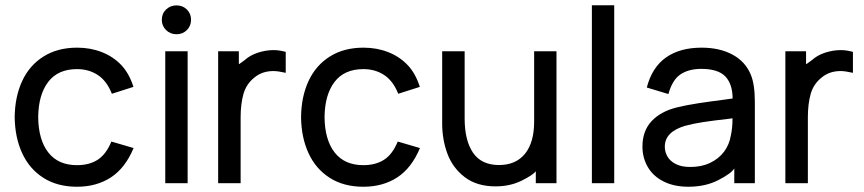

<svg xmlns="http://www.w3.org/2000/svg" viewBox="-20 -691 3303 734"><path d="M274.4 22.9Q199.2 22.9 145.8 -11.2Q92.3 -45.4 64.7 -105.5Q37.1 -165.5 36.1 -243.2Q37.1 -321.8 64.9 -381.6Q92.8 -441.4 146.5 -475.1Q200.2 -508.8 274.9 -508.8Q325.7 -508.8 368.9 -491.9Q412.1 -475.1 442.9 -443.1Q473.6 -411.1 490.2 -358.9L407.7 -332.5Q388.2 -381.8 353.8 -404.3Q319.3 -426.8 274.4 -426.8Q201.7 -426.8 164.3 -377.9Q127 -329.1 126 -243.2Q127 -156.2 164.8 -107.9Q202.6 -59.6 274.4 -59.6Q321.3 -59.6 353.5 -80.3Q385.7 -101.1 405.8 -149.9L490.7 -125Q459 -48.8 404.1 -12.9Q349.1 22.9 274.4 22.9Z M654.8 -560.1Q630.9 -560.1 614.7 -576.2Q598.6 -592.3 598.6 -615.2Q598.6 -639.2 615 -654.8Q631.3 -670.4 654.8 -670.4Q678.7 -670.4 694.6 -654.5Q710.4 -638.7 710.4 -615.2Q710.4 -592.3 694.6 -576.2Q678.7 -560.1 654.8 -560.1ZM697.3 9.3H611.8V-495.1H697.3Z M899.9 9.3H814V-495.1H893.1V-446.3Q891.1 -442.9 915 -460.9Q936 -480 966.1 -489.7Q996.1 -499.5 1026.4 -499.5Q1046.9 -499.5 1072.3 -492.7V-412.6Q1042.5 -419.4 1025.4 -419.4Q982.4 -419.4 953.1 -395Q921.9 -370.6 910.9 -332.3Q899.9 -293.9 899.9 -242.7Z M1369.1 22.9Q1293.9 22.9 1240.5 -11.2Q1187 -45.4 1159.4 -105.5Q1131.8 -165.5 1130.9 -243.2Q1131.8 -321.8 1159.7 -381.6Q1187.5 -441.4 1241.2 -475.1Q1294.9 -508.8 1369.6 -508.8Q1420.4 -508.8 1463.6 -491.9Q1506.8 -475.1 1537.6 -443.1Q1568.4 -411.1 1585 -358.9L1502.4 -332.5Q1482.9 -381.8 1448.5 -404.3Q1414.1 -426.8 1369.1 -426.8Q1296.4 -426.8 1259 -377.9Q1221.7 -329.1 1220.7 -243.2Q1221.7 -156.2 1259.5 -107.9Q1297.4 -59.6 1369.1 -59.6Q1416 -59.6 1448.2 -80.3Q1480.5 -101.1 1500.5 -149.9L1585.4 -125Q1553.7 -48.8 1498.8 -12.9Q1443.8 22.9 1369.1 22.9Z M1874.5 21.5Q1802.7 21.5 1756.6 -13.9Q1710.4 -49.3 1690.4 -103.5Q1670.4 -157.7 1670.4 -218.8V-495.1H1756.3V-238.3Q1756.3 -154.3 1788.3 -107.2Q1820.3 -60.1 1887.7 -60.1Q1952.1 -60.1 1987.1 -103.3Q2022 -146.5 2022 -226.6V-495.1H2107.4V9.3H2028.3V-36.6Q2018.1 -22 1973.9 -0.2Q1929.7 21.5 1874.5 21.5Z M2328.1 9.3H2242.7V-670.9H2328.1Z M2611.8 22.9Q2556.2 22.9 2516.1 2.4Q2476.1 -18.1 2456.1 -53.2Q2436 -88.4 2436 -130.4Q2436 -190.4 2470.9 -227.8Q2505.9 -265.1 2567.4 -280.3Q2603 -289.1 2647.2 -295.9Q2691.4 -302.7 2749 -310.1L2780.8 -314.5Q2780.3 -370.6 2752.4 -399.2Q2724.6 -427.7 2661.1 -427.7Q2612.8 -427.7 2581.5 -406.7Q2550.3 -385.7 2535.2 -331.5L2452.6 -356.4Q2472.7 -433.6 2525.9 -471.2Q2579.1 -508.8 2662.1 -508.8Q2731 -508.8 2780.3 -482.2Q2829.6 -455.6 2850.1 -405.8Q2865.7 -368.7 2865.7 -301.8V9.3H2787.1V-46.9Q2774.9 -27.3 2725.6 -2.2Q2676.3 22.9 2611.8 22.9ZM2619.1 -52.7Q2662.1 -52.7 2694.8 -68.4Q2727.5 -84 2747.8 -110.8Q2768.1 -137.7 2773.9 -172.9Q2780.3 -200.7 2780.3 -238.8Q2773.9 -237.8 2766.1 -236.8Q2705.1 -230 2667.2 -224.1Q2629.4 -218.3 2599.1 -210Q2521.5 -187 2521.5 -130.4Q2521.5 -110.4 2531.5 -92.8Q2541.5 -75.2 2563.2 -64Q2585 -52.7 2619.1 -52.7Z M3068.4 9.3H2982.4V-495.1H3061.5V-446.3Q3059.6 -442.9 3083.5 -460.9Q3104.5 -480 3134.5 -489.7Q3164.6 -499.5 3194.8 -499.5Q3215.3 -499.5 3240.7 -492.7V-412.6Q3210.9 -419.4 3193.8 -419.4Q3150.9 -419.4 3121.6 -395Q3090.3 -370.6 3079.3 -332.3Q3068.4 -293.9 3068.4 -242.7Z"/></svg>

Font: Potro Sans Bangla SemiBold
Style: Regular
Weight: 600
Designer: Jayed Ahsan Saad
Foundry: Codepotro
Version: Potro Sans Bangla;Version 0.996;CodepotroFonts;